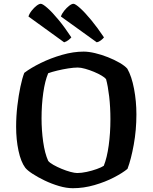

<svg xmlns="http://www.w3.org/2000/svg" viewBox="-20 -992 804 1012"><path d="M364 0Q330 0 291 -11.5Q252 -23 215.5 -40.5Q179 -58 151.5 -76Q124 -94 113 -108Q90 -139 77.5 -197.5Q65 -256 65 -324Q65 -380 71.5 -434.5Q78 -489 87.5 -534.5Q97 -580 108 -608Q142 -634 195 -660Q248 -686 307.5 -703Q367 -720 421 -720Q447 -720 481 -712Q515 -704 549 -690.5Q583 -677 610.5 -661Q638 -645 651 -630Q674 -590 686.5 -524Q699 -458 699 -389Q699 -307 685 -229.5Q671 -152 652 -102Q627 -81 581 -57Q535 -33 478 -16.5Q421 0 364 0ZM387 -80Q409 -80 437 -86Q465 -92 490 -101Q515 -110 527 -118Q544 -160 553 -225.5Q562 -291 562 -363Q562 -427 555.5 -483Q549 -539 539 -575Q533 -583 515.5 -593.5Q498 -604 475 -613.5Q452 -623 429 -629.5Q406 -636 390 -636Q369 -636 340 -631.5Q311 -627 282 -620Q253 -613 234 -606Q217 -566 208 -502.5Q199 -439 199 -368Q199 -306 207.5 -245Q216 -184 234 -144Q242 -134 261.5 -123Q281 -112 305 -102Q329 -92 351.5 -86Q374 -80 387 -80ZM318 -769 130 -905Q135 -921 147.5 -936.5Q160 -952 173 -962Q186 -972 195 -972Q205 -972 230.5 -949.5Q256 -927 289 -887Q322 -847 356 -795Q351 -789 341 -781Q331 -773 318 -769ZM490 -769 301 -905Q306 -920 318.5 -935.5Q331 -951 344.5 -961.5Q358 -972 367 -972Q377 -972 402.5 -949Q428 -926 461 -886Q494 -846 528 -795Q523 -788 512 -779.5Q501 -771 490 -769Z"/></svg>

Font: Texturina SemiBold
Style: Regular
Weight: 600
Designer: Guillermo Torres Carreño
Foundry: Omnibus-Type
Version: Version 1.002; ttfautohint (v1.8.3)